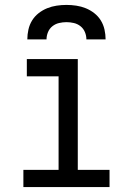

<svg xmlns="http://www.w3.org/2000/svg" viewBox="-20 -760 540 780"><path d="M75 0V-70H218V-450H89V-520H296V-70H425V0ZM91 -600Q91 -620 95.5 -640Q100 -660 110.5 -677Q121 -694 137 -706.5Q153 -719 171.5 -726.5Q190 -734 210 -737Q230 -740 250 -740Q270 -740 290 -737Q310 -734 328.5 -726.5Q347 -719 363 -706.5Q379 -694 389.5 -677Q400 -660 404.5 -640Q409 -620 409 -600H331Q331 -615 325 -629.5Q319 -644 307 -653.5Q295 -663 280 -666.5Q265 -670 250 -670Q235 -670 220 -666.5Q205 -663 193 -653.5Q181 -644 175 -629.5Q169 -615 169 -600Z"/></svg>

Font: Zed Mono
Style: Regular
Weight: 400
Monospace: yes
Designer: Belleve Invis
Foundry: Belleve Invis
Version: Version 1.0.0; ttfautohint (v1.8.4)